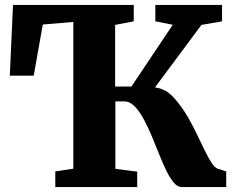

<svg xmlns="http://www.w3.org/2000/svg" viewBox="-20 -763 961 783"><path d="M205.5 0V-64L279 -75V-673.5L154.5 -663L117.5 -454.5H20L33 -743H525.5V-676L449.5 -661.5V-410H516L684.5 -662L613.5 -676V-743H885.5V-676L801.5 -661.5L612 -406.5Q656 -401.5 689.8 -363.8Q723.5 -326 750 -279Q769 -245 785.2 -211Q801.5 -177 815.8 -147.8Q830 -118.5 842.8 -99Q855.5 -79.5 868 -75L902.5 -64V0H721Q704 0 688.5 -18.5Q673 -37 658.2 -67.2Q643.5 -97.5 629.2 -133.5Q615 -169.5 600 -205.5Q584 -243.5 566.5 -276.2Q549 -309 529.2 -329.2Q509.5 -349.5 486.5 -349.5H450.5V-74.5L539.5 -63V0Z"/></svg>

Font: Merriweather 24pt Black
Style: Regular
Weight: 900
Designer: Eben Sorkin
Foundry: Eben Sorkin
Version: Version 2.100